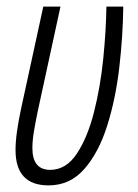

<svg xmlns="http://www.w3.org/2000/svg" viewBox="-20 -551 418 581"><path d="M353 -531H302Q301 -459 292.5 -374Q284 -289 264.5 -212Q245 -135 212.5 -86Q180 -37 132 -37Q78 -37 78 -103Q78 -126 83 -155.5Q88 -185 95 -218L163 -531H111L44 -223Q36 -186 31.5 -154Q27 -122 27 -97Q27 10 127 10Q192 10 235.5 -40Q279 -90 304.5 -171Q330 -252 341 -347Q352 -442 353 -531Z"/></svg>

Font: Noto Sans Display Condensed Light
Style: Italic
Weight: 300
Width: 3
Designer: Monotype Design team
Foundry: Monotype Imaging Inc.
Version: 1.000